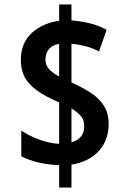

<svg xmlns="http://www.w3.org/2000/svg" viewBox="-20 -779 570 857"><path d="M244 -42Q149 -45 75 -81V-196Q107 -174 154 -156.5Q201 -139 244 -137V-322Q180 -349 142.5 -377Q105 -405 89 -437Q73 -469 73 -511Q73 -587 121.5 -631.5Q170 -676 244 -686V-759H299V-688Q338 -685 378.5 -675.5Q419 -666 456 -646L422 -549Q393 -565 361 -573Q329 -581 299 -584V-411Q348 -389 385.5 -364.5Q423 -340 444 -306.5Q465 -273 465 -226Q465 -155 422.5 -106.5Q380 -58 299 -44V58H244ZM244 -583Q216 -579 199.5 -561Q183 -543 183 -513Q183 -488 198.5 -471Q214 -454 244 -437ZM299 -144Q356 -159 356 -217Q356 -244 340.5 -261.5Q325 -279 299 -295Z"/></svg>

Font: Noto Sans Mono Condensed
Style: Bold
Weight: 700
Width: 3
Designer: Monotype Design Team
Foundry: Monotype Imaging Inc.
Version: Version 2.014